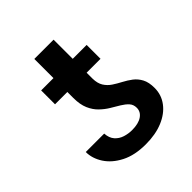

<svg xmlns="http://www.w3.org/2000/svg" viewBox="-183 -784 921 921"><g transform="rotate(-45 277.0 -324.0)"><path d="M375.5 -145Q375.5 -167 362.3 -181.4Q349.1 -195.8 328.4 -208.3Q307.6 -220.7 284.4 -234.6Q261.2 -248.5 240.5 -268.6Q219.7 -288.6 206.5 -318.8Q193.4 -349.1 193.4 -393.6V-658.2H324.2V-394Q324.7 -361.3 337.6 -340.8Q350.6 -320.3 370.8 -306.9Q391.1 -293.5 414.1 -281.5Q437 -269.5 457.3 -254.2Q477.5 -238.8 490.5 -214.6Q503.4 -190.4 503.4 -151.9Q503.4 -105 475.8 -68.4Q448.2 -31.7 398.7 -11Q349.1 9.8 282.2 9.8Q207.5 9.8 156.2 -16.6Q105 -43 78.6 -83.7Q52.2 -124.5 52.2 -168H177.2Q179.2 -136.7 195.3 -118.4Q211.4 -100.1 235.4 -92.5Q259.3 -85 283.7 -85Q327.1 -85 351.3 -101.3Q375.5 -117.7 375.5 -145ZM418.5 -528.3V-434.1H109.9V-528.3Z"/></g></svg>

Font: Inter 20pt SemiBold
Style: Regular
Weight: 600
Version: Version 4.001;git-66647c0bb